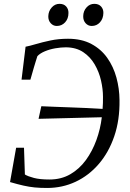

<svg xmlns="http://www.w3.org/2000/svg" viewBox="-20 -948 660 976"><path d="M219.5 7.5Q184 7.5 156.2 4.8Q128.5 2 99.5 -4.5Q70.5 -11 31 -22.5L62 -197H102L106.5 -61Q122 -51.5 152.5 -43.5Q183 -35.5 231.5 -35.5Q291 -35.5 337.2 -62.2Q383.5 -89 416.5 -134.2Q449.5 -179.5 470 -236Q490.5 -292.5 497.5 -352L176 -344L190 -408Q218.5 -406.5 256.8 -405.2Q295 -404 337.2 -402.2Q379.5 -400.5 422 -398.8Q464.5 -397 501.5 -394.5Q503 -408.5 503.2 -424.5Q503.5 -440.5 503.5 -455.5Q503.5 -495 493.5 -538.8Q483.5 -582.5 461.2 -620.8Q439 -659 403 -683Q367 -707 315 -707.5Q290 -707.5 261.2 -702.5Q232.5 -697.5 208 -687.2Q183.5 -677 170 -662.5Q166 -649.5 161.2 -634.5Q156.5 -619.5 151.8 -603.5Q147 -587.5 142.8 -572Q138.5 -556.5 134.5 -543H89.5L110 -710.5Q131 -714.5 163 -724Q195 -733.5 236.2 -742.2Q277.5 -751 325.5 -751Q395 -751 444.5 -724.5Q494 -698 525.2 -653.8Q556.5 -609.5 571.8 -553.8Q587 -498 587.5 -439.5Q589 -338 561 -255.8Q533 -173.5 482.2 -114.5Q431.5 -55.5 364.2 -24Q297 7.5 219.5 7.5ZM268.5 -816Q250.5 -816 237.8 -830Q225 -844 225.5 -866Q226.5 -892 243 -910.2Q259.5 -928.5 282.5 -928.5Q304.5 -928.5 316.5 -915Q328.5 -901.5 328 -882Q328 -853 311 -834.5Q294 -816 268.5 -816ZM446 -816Q428 -816 415.2 -830Q402.5 -844 403 -866Q403.5 -892 419.8 -910.2Q436 -928.5 459.5 -928.5Q481.5 -928.5 493.8 -915Q506 -901.5 505.5 -882Q505 -853 488.2 -834.5Q471.5 -816 446 -816Z"/></svg>

Font: Merriweather 48pt Light
Style: Italic
Weight: 300
Italic angle: -7.8°
Version: Version 2.101